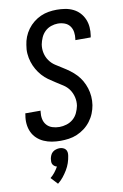

<svg xmlns="http://www.w3.org/2000/svg" viewBox="-106 -802 711 1111"><g transform="rotate(-10 250.0 -246.5)"><path d="M200 8Q174 8 149.5 4Q125 0 102.5 -10Q80 -20 62.5 -36.5Q45 -53 35 -75Q25 -97 22.5 -122.5Q20 -148 25 -174L26 -184H116L115 -178Q112 -156 116 -135.5Q120 -115 133 -100Q146 -85 166 -78.5Q186 -72 208 -72Q228 -72 249.5 -78.5Q271 -85 288 -99.5Q305 -114 314.5 -134.5Q324 -155 328 -175Q332 -201 326 -226Q320 -251 306.5 -270.5Q293 -290 272.5 -303.5Q252 -317 231 -330Q210 -343 190.5 -357Q171 -371 155 -389Q139 -407 127 -428Q115 -449 107.5 -472.5Q100 -496 98 -521.5Q96 -547 101 -573Q104 -596 113 -619Q122 -642 137 -662.5Q152 -683 172 -699Q192 -715 214.5 -725Q237 -735 261 -739Q285 -743 309 -743Q334 -743 358.5 -739Q383 -735 404.5 -724.5Q426 -714 442 -697Q458 -680 467.5 -658Q477 -636 479 -611Q481 -586 477 -561L475 -551H385L386 -557Q389 -578 386 -598Q383 -618 371.5 -633.5Q360 -649 341 -656Q322 -663 301 -663Q282 -663 261.5 -656Q241 -649 225.5 -634Q210 -619 201.5 -599.5Q193 -580 189 -560Q185 -534 190.5 -509.5Q196 -485 210 -465Q224 -445 244.5 -431.5Q265 -418 285.5 -405.5Q306 -393 325.5 -378.5Q345 -364 361.5 -346.5Q378 -329 390 -308Q402 -287 409.5 -263.5Q417 -240 419 -214.5Q421 -189 417 -163Q413 -139 403.5 -115.5Q394 -92 378 -71Q362 -50 341.5 -34.5Q321 -19 297.5 -9Q274 1 249 4.5Q224 8 200 8ZM142 250 105 210Q120 198 132 182.5Q144 167 153 151Q145 149 138.5 144Q132 139 128.5 132.5Q125 126 125 117.5Q125 109 126 101Q128 90 132.5 80Q137 70 145 63Q153 56 164.5 52.5Q176 49 186 49Q196 49 205.5 52.5Q215 56 221 63Q227 70 228.5 80Q230 90 228 101Q225 122 218 142.5Q211 163 199.5 182Q188 201 174 218.5Q160 236 142 250Z"/></g></svg>

Font: Iosevka Medium Oblique
Style: Regular
Weight: 500
Italic angle: -9°
Monospace: yes
Designer: Belleve Invis
Foundry: Belleve Invis
Version: Version 32.5.0; ttfautohint (v1.8.4)